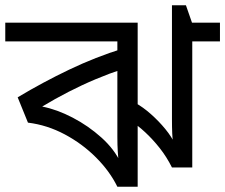

<svg xmlns="http://www.w3.org/2000/svg" viewBox="-30 -708 854 728"><path d="M492 -622V0H415Q386 -59 334 -111Q282 -163 215.5 -198.5Q149 -234 76 -243L37 -339Q132 -396 232.5 -444Q333 -492 436 -524L415 -482V-551H-10V-622ZM415 -474 435 -446Q386 -430 333.5 -408Q281 -386 229.5 -359.5Q178 -333 130 -304Q186 -293 245.5 -262Q305 -231 354.5 -186.5Q404 -142 428 -90L420 -88Q418 -111 416.5 -134Q415 -157 415 -189ZM804 -622V-551H699V-73H622Q602 -113 576 -146Q550 -179 520.5 -206.5Q491 -234 458 -255L483 -318Q512 -302 542 -275.5Q572 -249 597 -218.5Q622 -188 634 -160L626 -157Q624 -180 623 -202.5Q622 -225 622 -257V-688H675L698 -622Z"/></svg>

Font: bangla25
Style: Book
Weight: 400
Designer: Jelle Bosma - Monotype Design Team
Foundry: Monotype Imaging Inc.
Version: Version 2.003